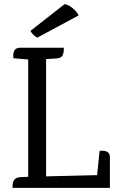

<svg xmlns="http://www.w3.org/2000/svg" viewBox="-20 -913 577 933"><path d="M514 -150V0H41V-8Q41 -49 76 -52L117 -54V-624L45 -630Q40 -681 77 -681H290V-672Q290 -643 274 -634Q266 -630 255 -629L205 -626H204V-56L452 -62L464 -180Q514 -185 514 -150ZM362 -838 161 -730Q139 -742 128 -763L294 -893Q313 -890 333.5 -873Q354 -856 362 -838Z"/></svg>

Font: Karma Medium
Style: Regular
Weight: 500
Designer: Joana Correia
Foundry: Indian Type Foundry
Version: Version 1.202;PS 1.0;hotconv 1.0.78;makeotf.lib2.5.61930; tt